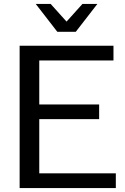

<svg xmlns="http://www.w3.org/2000/svg" viewBox="-20 -958 638 978"><path d="M570 0H80V-725H558V-650H180V-426H485V-351H180V-75H570ZM319 -848 400 -938H476L366 -796H272L162 -938H238Z"/></svg>

Font: AbakuTLSymSans
Style: Regular
Weight: 400
Version: Version 2007.05.04